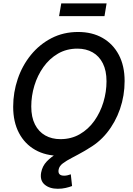

<svg xmlns="http://www.w3.org/2000/svg" viewBox="-20 -931 801 1160"><path d="M340.8 10.3Q255.9 10.3 192.6 -25.6Q129.4 -61.5 94.5 -127.9Q59.6 -194.3 59.6 -286.1Q59.6 -373 87.2 -454.1Q114.7 -535.2 166.7 -599.1Q218.8 -663.1 291 -700.4Q363.3 -737.8 452.1 -737.8Q536.6 -737.8 599.6 -701.9Q662.6 -666 697.8 -599.6Q732.9 -533.2 732.9 -441.4Q732.9 -353.5 705.1 -272.7Q677.2 -191.9 625.5 -127.9Q573.7 -64 501.5 -26.9Q429.2 10.3 340.8 10.3ZM345.2 -90.3Q410.6 -90.3 462.4 -120.4Q514.2 -150.4 550 -200.9Q585.9 -251.5 604.7 -313.7Q623.5 -376 623.5 -439.9Q623.5 -504.4 601.3 -548.3Q579.1 -592.3 539.6 -614.7Q500 -637.2 447.8 -637.2Q382.3 -637.2 330.6 -607.2Q278.8 -577.1 242.7 -526.4Q206.5 -475.6 187.7 -413.6Q168.9 -351.6 168.9 -287.6Q168.9 -223.1 191.2 -179.2Q213.4 -135.3 253.2 -112.8Q293 -90.3 345.2 -90.3ZM329.6 209.5Q279.3 209.5 249.8 184.3Q220.2 159.2 228.5 111.8Q235.8 72.3 262.5 44.4Q289.1 16.6 328.1 -6.1Q367.2 -28.8 412.8 -52.7Q458.5 -76.7 504.2 -107.7Q549.8 -138.7 588.9 -182.9Q627.9 -227.1 654.5 -290Q681.2 -353 687.5 -441.4H732.9Q727.5 -345.7 704.3 -276.1Q681.2 -206.5 646.5 -157.5Q611.8 -108.4 571 -75Q530.3 -41.5 490 -18.6Q449.7 4.4 415.5 22Q381.3 39.6 359.4 56.2Q337.4 72.8 334 94.7Q331.1 112.3 339.4 121.3Q347.7 130.4 367.7 130.4Q378.9 130.4 389.2 127.7Q399.4 125 407.7 122.1L415.5 192.9Q399.4 199.2 377.2 204.3Q355 209.5 329.6 209.5ZM624 -910.6 611.3 -833.5H336.9L350.1 -910.6Z"/></svg>

Font: Inter 20pt Medium
Style: Italic
Weight: 500
Italic angle: -9.3988°
Version: Version 4.001;git-66647c0bb